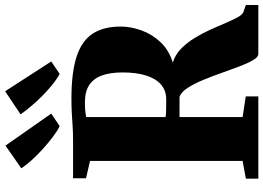

<svg xmlns="http://www.w3.org/2000/svg" viewBox="-163 -893 1056 770"><g transform="rotate(-90 365.0 -508.0)"><path d="M33.5 0V-50L104.5 -63V-675L35 -691V-743H187.5Q219 -743 244.2 -744.8Q269.5 -746.5 295.5 -748Q321.5 -749.5 355 -749.5Q461.5 -749.5 524.8 -728.2Q588 -707 615.8 -663.2Q643.5 -619.5 643.5 -552Q643.5 -511.5 628.2 -469Q613 -426.5 581.2 -392.5Q549.5 -358.5 499 -343Q530.5 -333.5 554.8 -309.8Q579 -286 597.8 -255.2Q616.5 -224.5 631.5 -191.5Q646.5 -158.5 658.5 -129.8Q670.5 -101 681.2 -82Q692 -63 703 -59.5L730 -50V0H533.5Q521 0 508.8 -21Q496.5 -42 483.8 -75.5Q471 -109 457.5 -147.5Q444 -186 429 -222Q414 -258 397.5 -283.5Q381 -309 362 -316Q352.5 -316 341.8 -316Q331 -316 320.2 -316Q309.5 -316 299.5 -316Q289.5 -316 280.5 -316V-63L363.5 -50.5V0ZM352.5 -369.5Q386.5 -369.5 410.5 -390Q434.5 -410.5 447 -449.5Q459.5 -488.5 459.5 -544.5Q459.5 -593 447.5 -626.8Q435.5 -660.5 409.2 -678Q383 -695.5 339.5 -695.5Q323.5 -695.5 313 -694.8Q302.5 -694 295 -692.8Q287.5 -691.5 280.5 -690.5V-372Q288 -370.5 302.2 -370Q316.5 -369.5 331 -369.5Q345.5 -369.5 352.5 -369.5ZM243.5 -797Q224 -806.5 200 -824.8Q176 -843 151.8 -865Q127.5 -887 107.2 -909.5Q87 -932 75 -950.5L166 -1014L294.5 -830.5L244.5 -797ZM453 -797Q426.5 -811.5 395 -839Q363.5 -866.5 335.8 -897.8Q308 -929 291.5 -953.5L384 -1015.5L503.5 -830.5L454 -797Z"/></g></svg>

Font: Merriweather 60pt Black
Style: Regular
Weight: 900
Version: Version 2.100